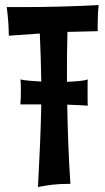

<svg xmlns="http://www.w3.org/2000/svg" viewBox="-20 -723 419 763"><path d="M329.1 -407.2Q328.1 -404.8 328.1 -390.9Q328.1 -377 328.1 -359.9Q328.1 -341.8 328.1 -325.9Q328.1 -310.1 329.1 -303.2Q312 -304.2 291.3 -305.2Q270.5 -306.2 247.1 -307.1Q248.5 -227.1 251.5 -149.2Q254.4 -71.3 259.8 7.8H246.1Q215.8 7.8 188.7 11Q161.6 14.2 130.9 20Q135.7 -70.8 139.2 -151.4Q142.6 -231.9 144 -308.1H116.2H61Q62 -320.8 62.5 -335.4Q63 -350.1 63 -365.2Q63 -375 62.7 -385.5Q62.5 -396 61 -407.2Q76.7 -403.8 98.1 -402.1Q119.6 -400.4 144 -398.9Q142.6 -495.1 138.2 -589.8L15.1 -581.1Q14.6 -597.7 14.2 -611.6Q13.7 -625.5 12.7 -638.4Q11.7 -651.4 10.3 -664.8Q8.8 -678.2 6.8 -694.8H65.9Q105 -694.8 142.3 -695.3Q179.7 -695.8 217 -696.8Q254.4 -697.8 292.7 -699.2Q331.1 -700.7 372.1 -703.1Q369.6 -678.2 368.9 -660.9Q368.2 -643.6 368.2 -625V-599.1L248 -596.2Q246.6 -549.3 246.3 -504.2Q246.1 -459 246.1 -413.1V-397.9Q273.9 -398.9 296.1 -401.1Q318.4 -403.3 329.1 -407.2Z"/></svg>

Font: Rum Raisin
Style: Regular
Weight: 400
Designer: Astigmatic (AOETI)
Foundry: Astigmatic (AOETI)
Version: Version 1.000